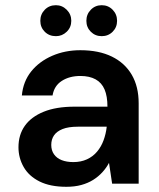

<svg xmlns="http://www.w3.org/2000/svg" viewBox="-20 -706 612 738"><path d="M235 12Q173 12 132 -8.5Q91 -29 71 -64Q51 -99 51 -140Q51 -188 75.5 -222.5Q100 -257 148 -276.5Q196 -296 266 -296H393Q393 -336 382 -362Q371 -388 347.5 -401Q324 -414 289 -414Q247 -414 217.5 -395Q188 -376 182 -339H64Q69 -393 100 -431.5Q131 -470 180.5 -491.5Q230 -513 289 -513Q360 -513 410 -488.5Q460 -464 486.5 -418.5Q513 -373 513 -309V0H411L399 -80Q389 -61 373.5 -44Q358 -27 338 -14.5Q318 -2 292.5 5Q267 12 235 12ZM262 -83Q291 -83 314 -93.5Q337 -104 353 -123Q369 -142 378 -166.5Q387 -191 390 -217V-219H279Q243 -219 220.5 -210Q198 -201 187.5 -185.5Q177 -170 177 -149Q177 -128 187.5 -113Q198 -98 217 -90.5Q236 -83 262 -83ZM195 -567Q169 -567 152 -584Q135 -601 135 -626Q135 -651 152 -668.5Q169 -686 195 -686Q219 -686 236.5 -668.5Q254 -651 254 -626Q254 -601 236.5 -584Q219 -567 195 -567ZM371 -567Q346 -567 329 -584Q312 -601 312 -626Q312 -651 329 -668.5Q346 -686 371 -686Q396 -686 413 -668.5Q430 -651 430 -626Q430 -601 413 -584Q396 -567 371 -567Z"/></svg>

Font: DM Sans 18pt SemiBold
Style: Regular
Weight: 600
Designer: Colophon Foundry, Jonny Pinhorn
Foundry: Colophon Foundry
Version: Version 4.004;gftools[0.9.30]